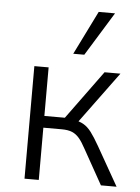

<svg xmlns="http://www.w3.org/2000/svg" viewBox="-53 -789 604 831"><g transform="rotate(5 248.5 -373.5)"><path d="M85 0V-489H147V-278H236L390 -489H459L287 -255L271 -273Q299 -269 317.5 -258.5Q336 -248 352 -227Q368 -206 389 -169L485 0H417L332 -152Q317 -180 303.5 -196Q290 -212 272.5 -219.5Q255 -227 226 -227H147V0ZM248 -557 342 -747H413L296 -557Z"/></g></svg>

Font: Nunito Sans 10pt SemiCondensed Light
Style: Regular
Weight: 300
Width: 4
Designer: Vernon Adams
Foundry: Vernon Adams
Version: Version 3.101;gftools[0.9.27]